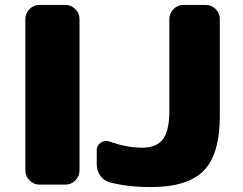

<svg xmlns="http://www.w3.org/2000/svg" viewBox="-20 -750 986 780"><path d="M816 -730Q839 -730 856 -713Q873 -696 873 -673V-280Q873 -123 807.5 -56.5Q742 10 593 10Q500 10 427 -9Q403 -15 388 -35.5Q373 -56 373 -82V-140Q373 -159 389.5 -170.5Q406 -182 425 -175Q495 -150 558 -150Q615 -150 641.5 -184Q668 -218 668 -300V-673Q668 -696 685 -713Q702 -730 725 -730ZM246 -730Q269 -730 286 -713Q303 -696 303 -673V-57Q303 -34 286 -17Q269 0 246 0H140Q117 0 100 -17Q83 -34 83 -57V-673Q83 -696 100 -713Q117 -730 140 -730Z"/></svg>

Font: Rounded Mplus 1c Black
Style: Regular
Weight: 900
Version: Version 1.059.20150529